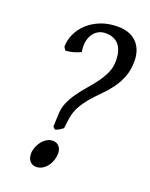

<svg xmlns="http://www.w3.org/2000/svg" viewBox="-136 -770 668 857"><g transform="rotate(20 198.5 -341.5)"><path d="M215.8 -74.2Q215.8 -59.1 210.7 -43.2Q205.6 -27.3 196 -14.4Q186.5 -1.5 173.1 6.8Q159.7 15.1 143.1 15.1Q124.5 15.1 113.3 2Q102.1 -11.2 102.1 -33.2Q102.1 -47.4 107.7 -62.7Q113.3 -78.1 123 -90.8Q132.8 -103.5 146 -111.8Q159.2 -120.1 174.8 -120.1Q193.8 -120.1 204.8 -107.4Q215.8 -94.7 215.8 -74.2ZM395 -579.1Q395 -536.1 382.6 -503.9Q370.1 -471.7 351.1 -445.3Q332 -418.9 309.3 -396.5Q286.6 -374 265.9 -350.1Q245.1 -326.2 229.2 -299.1Q213.4 -272 208 -236.8L202.1 -189.9Q192.9 -183.1 185.5 -178.5Q178.2 -173.8 166 -169.9L154.8 -180.2L157.2 -236.8Q157.7 -269.5 169.9 -296.9Q182.1 -324.2 200 -349.1Q217.8 -374 238.3 -397.2Q258.8 -420.4 276.1 -444.3Q293.5 -468.3 305.2 -494.4Q316.9 -520.5 316.9 -550.8Q316.9 -599.6 295.7 -625.7Q274.4 -651.9 231.9 -651.9Q211.9 -651.9 196.3 -642.6Q180.7 -633.3 171.1 -617.4Q161.6 -601.6 158.7 -580.6Q155.8 -559.6 160.2 -536.1Q149.4 -531.2 140.9 -528.1Q132.3 -524.9 124.3 -522.7Q116.2 -520.5 107.9 -519.3Q99.6 -518.1 88.9 -517.1L79.1 -532.2Q79.1 -563.5 92.8 -593.3Q106.4 -623 131.8 -646.5Q157.2 -669.9 193.1 -684.1Q229 -698.2 273.9 -698.2Q305.2 -698.2 327.9 -689Q350.6 -679.7 365.5 -663.6Q380.4 -647.5 387.7 -625.7Q395 -604 395 -579.1Z"/></g></svg>

Font: Gentium Plus Afr
Style: Italic
Weight: 400
Italic angle: -8°
Designer: J. Victor Gaultney, Annie Olsen, Iska Routamaa, Becca Hirsbrunner
Foundry: SIL International
Version: Version 5.000